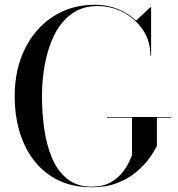

<svg xmlns="http://www.w3.org/2000/svg" viewBox="-20 -780 752 810"><path d="M432 -286.5H702V-283.5H642V-165Q631 -141.5 609.2 -111.5Q587.5 -81.5 554.2 -53.8Q521 -26 474.5 -8Q428 10 367 10Q263 10 190.5 -39.8Q118 -89.5 80 -176.5Q42 -263.5 42 -375Q42 -486.5 84.8 -573.5Q127.5 -660.5 204 -710.2Q280.5 -760 382 -760Q432.5 -760 477 -742Q521.5 -724 554 -693L615 -750H617.5V-545H614.5Q614.5 -607 582.8 -654Q551 -701 500.2 -727.8Q449.5 -754.5 392 -754.5Q327 -754.5 281.8 -721.2Q236.5 -688 209.2 -632.8Q182 -577.5 169.5 -510.2Q157 -443 157 -375Q157 -307 166.2 -239.2Q175.5 -171.5 198.5 -115.8Q221.5 -60 262.5 -26.2Q303.5 7.5 367 7.5Q413.5 7.5 444.8 -9.8Q476 -27 495 -50.8Q514 -74.5 523.8 -95.8Q533.5 -117 537 -125V-283.5H432Z"/></svg>

Font: Bodoni* 72pt
Style: Regular
Weight: 400
Version: Version 2.3